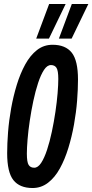

<svg xmlns="http://www.w3.org/2000/svg" viewBox="-20 -935 464 965"><path d="M144 10Q79 10 47.5 -29.5Q16 -69 16 -165Q16 -213 20.5 -271Q25 -329 36 -390.5Q47 -452 64.5 -509Q82 -566 107 -611.5Q132 -657 166 -683.5Q200 -710 244 -710Q309 -710 340.5 -670.5Q372 -631 372 -535Q372 -487 367.5 -429Q363 -371 352 -309.5Q341 -248 323.5 -191Q306 -134 281 -88.5Q256 -43 221.5 -16.5Q187 10 144 10ZM152 -92Q171 -92 187 -116.5Q203 -141 216.5 -182Q230 -223 240.5 -272.5Q251 -322 258.5 -372.5Q266 -423 269.5 -466.5Q273 -510 273 -538Q273 -580 264 -594Q255 -608 236 -608Q217 -608 201 -583.5Q185 -559 171.5 -518Q158 -477 147.5 -427.5Q137 -378 129.5 -327.5Q122 -277 118.5 -233.5Q115 -190 115 -163Q115 -120 124 -106Q133 -92 152 -92ZM276 -741 341 -915H424L340 -741ZM162 -741 227 -915H310L226 -741Z"/></svg>

Font: Georama ExtraCondensed SemiBold
Style: Italic
Weight: 600
Width: 2
Italic angle: -9°
Designer: Jean-Baptiste Levee
Foundry: Production Type
Version: Version 1.000